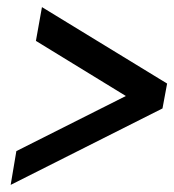

<svg xmlns="http://www.w3.org/2000/svg" viewBox="-20 -520 490 540"><path d="M10 0 26 -95 334 -250 81 -405 98 -500 450 -285 437 -215Z"/></svg>

Font: Scada
Style: Italic
Weight: 400
Italic angle: -10°
Designer: Jovanny Lemonad
Foundry: Jovanny Lemonad
Version: Version 4.100;PS 004.100;hotconv 1.0.88;makeotf.lib2.5.64775